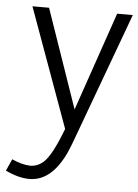

<svg xmlns="http://www.w3.org/2000/svg" viewBox="-103 -528 558 776"><g transform="rotate(5 176.0 -140.0)"><path d="M340.8 -488.3 203.1 -87.9 64.5 -488.3H-2.9L171.9 -5.9Q129.9 105.5 95.7 134.8Q72.3 154.3 43 154.3Q10.7 153.3 -30.3 134.8L-51.8 182.6Q1 208 44.9 208Q135.7 208 191.4 85.9Q201.2 63.5 210.9 37.1L404.3 -488.3Z"/></g></svg>

Font: Yaldevi Colombo
Style: Regular
Weight: 400
Designer: Sol Matas, Denzil Rajitha, Kosala Senevirathne and Pathum Egodawatta
Foundry: Mooniak
Version: Version 1.020 ; ttfautohint (v1.6)